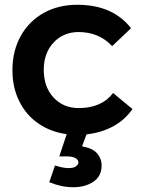

<svg xmlns="http://www.w3.org/2000/svg" viewBox="-20 -559 604 803"><path d="M454 -31C487 -49 513 -73 534 -103L453 -170C421 -128 373 -107 309 -107C266 -107 231 -122 204 -151C177 -180 163 -219 163 -267C163 -314 177 -352 204 -381C231 -410 266 -425 309 -425C366 -425 413 -405 449 -366L528 -441C504 -472 473 -497 435 -514C396 -531 353 -539 304 -539C251 -539 204 -528 163 -505C122 -482 90 -450 67 -409C44 -368 32 -320 32 -266C32 -218 41 -175 60 -137C79 -98 105 -67 140 -43C174 -19 214 -4 259 2L228 95H258C274 95 286 97 295 102C304 107 308 113 308 120C308 127 304 132 297 137C290 142 280 144 267 144C250 144 231 140 210 133L186 203C220 217 253 224 286 224C321 224 349 216 372 200C394 185 405 162 405 133C405 113 398 96 385 81C372 67 351 58 323 53L342 3C384 -2 421 -13 454 -31Z"/></svg>

Font: Argentum Sans Medium
Style: Regular
Weight: 500
Designer: Julieta Ulanovsky
Foundry: Julieta Ulanovsky
Version: Version 5.001;January 29, 2019;FontCreator 11.5.0.2425 64-bi